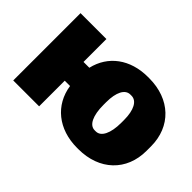

<svg xmlns="http://www.w3.org/2000/svg" viewBox="-97 -784 1049 1049"><g transform="rotate(45 427.5 -260.0)"><path d="M555 14H565C727 14 835 -89 835 -243V-277C835 -431 727 -534 565 -534H555C418 -534 320 -460 293 -343H248V-520H48V0H248V-198H289C308 -70 410 14 555 14ZM555 -122C515 -122 491 -172 491 -254V-275C491 -352 515 -398 555 -398H564C604 -398 629 -352 629 -275V-254C629 -172 604 -122 564 -122Z"/></g></svg>

Font: Fixel Text Black
Style: Regular
Weight: 900
Width: 4
Designer: AlfaBravo + MacPaw
Foundry: Kyrylo Tkachov, Marchela Mozhyna, Serhii Makarenko, Maria Weinstein, Zakhar Kryvoshyya
Version: Version 1.211